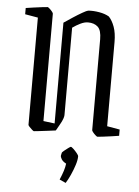

<svg xmlns="http://www.w3.org/2000/svg" viewBox="-58 -654 685 949"><g transform="rotate(5 284.5 -179.5)"><path d="M412 -21V-472Q412 -517 394 -533.5Q376 -550 345 -550Q328 -550 307.5 -540Q287 -530 269 -517V-83Q269 -77 265 -65Q261 -53 250 -34L233 -4Q219 -2 194.5 1Q170 4 149 6.5Q128 9 125 9Q123 9 116 3Q109 -3 102.5 -10Q96 -17 96 -20V-552L32 -563V-594Q45 -596 69 -599.5Q93 -603 114.5 -605.5Q136 -608 140 -608Q142 -608 149 -602Q156 -596 162 -588.5Q168 -581 168 -578V-45L224 -38V-538Q243 -551 267.5 -567Q292 -583 313 -595Q334 -607 341 -608Q366 -610 395.5 -605Q425 -600 445 -588Q462 -570 473 -539.5Q484 -509 484 -465V-47L547 -36V-5Q535 -3 511 0.5Q487 4 465.5 6.5Q444 9 440 9Q438 9 431 3Q424 -3 418 -10.5Q412 -18 412 -21ZM304 250 273 236Q284 210 290 191Q296 172 298 155Q281 146 274.5 135Q268 124 269 117L272 103Q272 101 281.5 93Q291 85 301.5 77.5Q312 70 314 70Q318 70 327.5 79Q337 88 345.5 98.5Q354 109 354 114Q354 132 346 157Q338 182 326.5 207.5Q315 233 304 250Z"/></g></svg>

Font: Grenze Gotisch Light
Style: Regular
Weight: 300
Designer: Renata Polastri
Foundry: Omnibus-Type
Version: Version 1.001